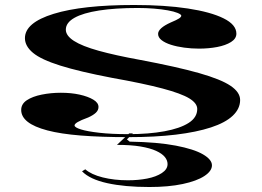

<svg xmlns="http://www.w3.org/2000/svg" viewBox="-20 -535 1051 770"><path d="M495 15Q385 15 304 8.5Q223 2 170 -12Q117 -26 91 -46.5Q65 -67 65 -94Q65 -118 87.5 -133Q110 -148 147 -155.5Q184 -163 224 -163Q266 -163 299.5 -155.5Q333 -148 354 -135.5Q375 -123 375 -106Q375 -93 364.5 -83Q354 -73 334 -64Q304 -53 291.5 -45.5Q279 -38 279 -32Q279 -24 304.5 -16Q330 -8 378.5 -2.5Q427 3 494 3Q577 3 639.5 -8.5Q702 -20 736.5 -42Q771 -64 771 -98Q771 -121 739 -140.5Q707 -160 632 -180Q557 -200 428 -223Q298 -248 221.5 -272Q145 -296 112.5 -323Q80 -350 80 -382Q80 -444 195 -479.5Q310 -515 518 -515Q641 -515 733 -501Q825 -487 876.5 -461.5Q928 -436 928 -400Q928 -380 906.5 -366.5Q885 -353 851 -346.5Q817 -340 778 -340Q748 -340 718.5 -344Q689 -348 665.5 -355.5Q642 -363 628 -374Q614 -385 614 -399Q614 -422 665 -445Q689 -455 698 -461Q707 -467 707 -472Q707 -477 692.5 -483Q678 -489 653 -493.5Q628 -498 597 -500.5Q566 -503 532 -503Q443 -503 378 -493Q313 -483 278.5 -463.5Q244 -444 244 -416Q244 -392 276.5 -371Q309 -350 375.5 -331.5Q442 -313 541 -295Q690 -267 778 -242Q866 -217 904.5 -191Q943 -165 943 -134Q943 -99 913.5 -71Q884 -43 826 -24Q768 -5 685 5Q602 15 495 15ZM579 215Q480 215 410 199.5Q340 184 309 152L322 144Q346 165 392 176.5Q438 188 493 188Q535 188 570.5 181Q606 174 629 159Q652 144 652 123Q652 108 641 94.5Q630 81 606 70Q582 59 543.5 52.5Q505 46 449 46L498 0H513L489 24L500 33Q612 35 685 49Q758 63 794 84Q830 105 830 128Q830 151 799.5 171Q769 191 712.5 203Q656 215 579 215Z"/></svg>

Font: Kalnia Expanded
Style: Regular
Weight: 400
Width: 7
Designer: Frida Medrano
Foundry: Frida Medrano
Version: Version 1.105